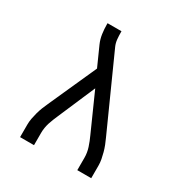

<svg xmlns="http://www.w3.org/2000/svg" viewBox="-171 -863 942 991"><g transform="rotate(30 300.0 -367.5)"><path d="M88 0V-74Q88 -93 91.5 -111.5Q95 -130 100 -148.5Q105 -167 112 -185Q119 -203 127 -220L255 -505L204 -619Q193 -644 189 -672Q185 -700 185 -728V-735H268V-728Q268 -708 270 -687.5Q272 -667 280 -649L473 -220Q481 -203 488 -185Q495 -167 500 -148.5Q505 -130 508.5 -111.5Q512 -93 512 -74V0H429V-74Q429 -104 419.5 -133Q410 -162 397 -190L298 -412L203 -191Q197 -177 191 -162.5Q185 -148 180.5 -133.5Q176 -119 173.5 -104Q171 -89 171 -74V0Z"/></g></svg>

Font: Zed Mono Extended
Style: Regular
Weight: 400
Width: 7
Monospace: yes
Designer: Belleve Invis
Foundry: Belleve Invis
Version: Version 1.0.0; ttfautohint (v1.8.4)